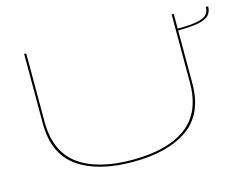

<svg xmlns="http://www.w3.org/2000/svg" viewBox="-94 -826 1262 982"><g transform="rotate(-15 537.0 -335.0)"><path d="M498.5 3.5Q313.5 3.5 208 -70.5Q102.5 -144.5 102.5 -306V-674H113.5V-313.5Q113.5 -154.5 213.5 -81Q313.5 -7.5 498.5 -7.5Q683.5 -7.5 783.5 -81Q883.5 -154.5 883.5 -313.5V-674H894.5V-306Q894.5 -144.5 789 -70.5Q683.5 3.5 498.5 3.5ZM893.5 -596Q961 -596 997.8 -603.2Q1034.5 -610.5 1048.5 -626Q1062.5 -641.5 1062.5 -666H1074.5Q1074.5 -637.5 1058.2 -620Q1042 -602.5 1002.8 -594.5Q963.5 -586.5 893.5 -586.5Z"/></g></svg>

Font: Anybody UltraExpanded Thin
Style: Regular
Weight: 100
Width: 9
Designer: Tyler Finck
Foundry: Etcetera Type Company
Version: Version 1.010; ttfautohint (v1.8.3) -l 8 -r 50 -G 200 -x 14 